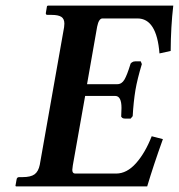

<svg xmlns="http://www.w3.org/2000/svg" viewBox="-20 -666 639 686"><path d="M37.1 0 35.2 -2 39.1 -23.9Q40 -32.7 47.9 -33.2H61Q89.8 -33.2 103.5 -43.2Q117.2 -53.2 122.1 -77.1L209 -568.8Q210 -575.7 210 -581.5Q210 -598.6 199.2 -605.7Q188.5 -612.8 164.1 -612.8H149.9Q142.1 -612.8 144 -621.1L147.9 -644L150.9 -646H599.1Q590.3 -570.8 589.8 -483.9L549.8 -475.1Q540 -600.1 471.2 -600.1H346.2Q333 -600.1 327.1 -570.8L291 -365.2H398.9Q415 -365.2 424.6 -381.6Q434.1 -397.9 445.8 -436Q445.8 -439 450.9 -442.9Q456.1 -446.8 462.9 -446.8H482.9L486.8 -437Q470.7 -383.8 463.9 -344.2Q457 -302.2 454.1 -251L446.8 -242.2H426.8Q419.9 -242.2 416 -245.6Q412.1 -249 413.1 -252Q414.1 -270.5 414.1 -280.3Q414.1 -322.8 392.1 -323.2H284.2L240.2 -75.2Q238.8 -65.9 238.3 -59.1Q238.3 -46.4 248 -45.9H395Q433.1 -45.9 466.1 -83Q499 -120.1 522 -179.2L562 -168.9Q527.8 -73.7 505.9 0Z"/></svg>

Font: Linux Libertine O
Style: Semibold Italic
Weight: 600
Italic angle: -11.5°
Designer: Philipp H. Poll
Foundry: Philipp H. Poll
Version: Version 5.1.2